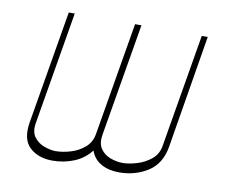

<svg xmlns="http://www.w3.org/2000/svg" viewBox="-66 -626 849 717"><g transform="rotate(10 358.5 -267.5)"><path d="M66.8 -116.5 139.2 -545.5H161.9L89.5 -116.5Q84.2 -83.1 99.1 -63.6Q114 -44 137.4 -35.7Q160.9 -27.3 180.4 -27Q207.4 -27.3 237.2 -36.2Q267 -45.1 290 -64.8Q312.9 -84.5 318.2 -116.5L390.6 -545.5H414.8L342.3 -116.5Q337 -84.5 350.3 -64.8Q363.6 -45.1 386.9 -36.2Q410.2 -27.3 434.7 -27Q458.8 -27.3 488.6 -36.2Q518.5 -45.1 542.3 -64.8Q566.1 -84.5 571 -116.5L643.5 -545.5H666.2L595.2 -116.5Q583.8 -50.1 535.7 -20.1Q487.6 9.9 427.6 9.9Q388.1 9.9 359.6 -5.9Q331 -21.7 319.6 -54Q295.1 -21.7 256.6 -5.9Q218 9.9 174.7 9.9Q121.1 9.9 88.4 -20.2Q55.8 -50.4 66.8 -116.5Z"/></g></svg>

Font: Inter UI Thin
Style: Italic
Weight: 100
Italic angle: -9.39999°
Designer: Rasmus Andersson
Foundry: rsms
Version: 3.2;8d6f07862